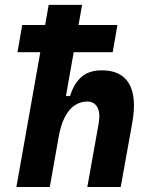

<svg xmlns="http://www.w3.org/2000/svg" viewBox="-20 -752 626 772"><path d="M331.1 0 376.5 -254.4Q384.3 -298.3 371.3 -321Q358.4 -343.8 330.6 -343.8Q304.2 -343.8 281 -328.9Q257.8 -314 240.5 -280.8Q223.1 -247.6 213.9 -191.4L240.7 -365.7H261.7Q276.9 -415.5 307.1 -442.4Q337.4 -469.2 389.6 -469.2Q467.8 -469.2 499 -415.5Q530.3 -361.8 511.7 -257.3L465.3 0ZM45.9 0 175.8 -732.4H310.1L180.2 0ZM50.3 -542 69.3 -651.4H452.1L433.1 -542Z"/></svg>

Font: Cascadia Mono NF
Style: Italic
Weight: 400
Italic angle: -10°
Monospace: yes
Designer: Aaron Bell
Foundry: Saja Typeworks
Version: Version 2404.023